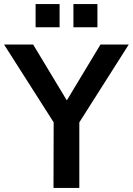

<svg xmlns="http://www.w3.org/2000/svg" viewBox="-36 -924 653 944"><path d="M227 0 228 -365 253 -283 -16 -705H127L300 -418H285L458 -705H597L329 -283L354 -365V0ZM325 -790V-904H443V-790ZM139 -790V-904H257V-790Z"/></svg>

Font: Nunito Sans 10pt SemiCondensed
Style: Bold
Weight: 700
Width: 4
Designer: Vernon Adams
Foundry: Vernon Adams
Version: Version 3.101;gftools[0.9.27]